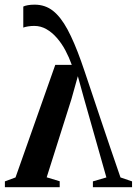

<svg xmlns="http://www.w3.org/2000/svg" viewBox="-30 -784 572 804"><path d="M115 -764.5Q159 -764.5 191.8 -738.8Q224.5 -713 252.8 -660.5Q281 -608 309.5 -528Q313 -518.5 324.2 -485.5Q335.5 -452.5 352 -402.8Q368.5 -353 388.8 -292.8Q409 -232.5 431 -167.8Q453 -103 474.5 -41L523 -24.5V0H359V-24.5L415.5 -41L321.5 -372.5L296 -465L269 -368.5L165.5 -41.5L220 -25V0H-9.5V-24.5L35 -41L201.5 -512.5H270.5Q259.5 -543.5 244 -572.8Q228.5 -602 208.2 -625.2Q188 -648.5 164.2 -662Q140.5 -675.5 113.5 -675.5Q100.5 -675.5 87.8 -673.5Q75 -671.5 67.5 -668.5V-756.5Q74 -760 86.2 -762.2Q98.5 -764.5 115 -764.5Z"/></svg>

Font: Merriweather 120pt SemiBold
Style: Regular
Weight: 600
Version: Version 2.100